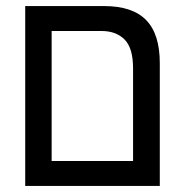

<svg xmlns="http://www.w3.org/2000/svg" viewBox="-20 -612 618 632"><path d="M63 0V-592H323Q416 -592 461 -546Q506 -500 506 -404V0ZM150 -82H418V-387Q418 -454 390 -482Q362 -510 314 -510H150Z"/></svg>

Font: Noto Sans Hebrew SemiCondensed
Style: Regular
Weight: 400
Width: 4
Designer: Monotype Design Team
Foundry: Monotype Imaging Inc.
Version: Version 2.003